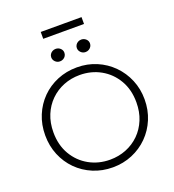

<svg xmlns="http://www.w3.org/2000/svg" viewBox="-179 -1165 1195 1318"><g transform="rotate(-20 419.0 -506.5)"><path d="M419 15Q342 15 275.8 -12.8Q209.5 -40.5 160.2 -90Q111 -139.5 83.5 -206Q56 -272.5 56 -350Q56 -428 83.5 -494.5Q111 -561 160.2 -610.5Q209.5 -660 275.8 -687.5Q342 -715 419 -715Q495.5 -715 561.5 -687Q627.5 -659 677 -609Q726.5 -559 754.2 -492.8Q782 -426.5 782 -350Q782 -272.5 754.2 -206Q726.5 -139.5 677 -90Q627.5 -40.5 561.5 -12.8Q495.5 15 419 15ZM419 -41Q482 -41 537 -63Q592 -85 633.5 -125.8Q675 -166.5 698.5 -223.5Q722 -280.5 722 -350Q722 -443 681.2 -512.5Q640.5 -582 571.8 -620.5Q503 -659 419 -659Q356 -659 301 -637Q246 -615 204.5 -574.2Q163 -533.5 139.5 -476.8Q116 -420 116 -350Q116 -257 156.8 -187.5Q197.5 -118 266.2 -79.5Q335 -41 419 -41ZM326 -793Q306 -793 292 -806.8Q278 -820.5 278 -839Q278 -851.5 284.5 -861.8Q291 -872 302 -878Q313 -884 326 -884Q345.5 -884 359.8 -871Q374 -858 374 -839Q374 -826.5 367.8 -816Q361.5 -805.5 350.5 -799.2Q339.5 -793 326 -793ZM513 -793Q493 -793 479 -806.8Q465 -820.5 465 -839Q465 -851 471.2 -861.2Q477.5 -871.5 488.5 -877.8Q499.5 -884 513 -884Q532.5 -884 546.8 -871Q561 -858 561 -839Q561 -826.5 554.5 -816Q548 -805.5 537 -799.2Q526 -793 513 -793ZM270 -978V-1028H568V-978Z"/></g></svg>

Font: Geologica Cursive Thin
Style: Regular
Weight: 250
Designer: Sindre Bremnes, Frode Helland
Foundry: Monokrom Skriftforlag AS
Version: Version 1.010;gftools[0.9.28]